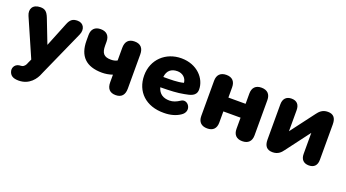

<svg xmlns="http://www.w3.org/2000/svg" viewBox="-53 -1019 3097 1720"><g transform="rotate(20 1495.5 -159.5)"><path d="M57 124C66 165 94 184 149 184C252 184 304 107 323 57L329 43L523 -391C549 -449 521 -501 464 -501C419 -501 395 -485 375 -433L283 -205L195 -432C174 -486 151 -501 111 -501C36 -501 10 -449 35 -391L192 -32L175 5L171 15C159 43 140 52 125 52C70 52 51 93 57 124Z M1010 9C1066 9 1094 -23 1094 -83V-409C1094 -469 1065 -501 1008 -501C951 -501 922 -469 922 -409V-289C905 -279 885 -275 862 -275C795 -275 771 -304 771 -377V-414C771 -470 740 -501 685 -501C630 -501 599 -470 599 -414V-361C599 -213 675 -138 827 -138C858 -138 891 -143 926 -155V-83C926 -23 954 9 1010 9Z M1471 11C1535 11 1585 -5 1623 -30C1708 -83 1636 -187 1575 -143C1545 -123 1513 -110 1480 -110C1420 -110 1379 -136 1363 -194C1458 -195 1524 -198 1585 -210C1639 -220 1697 -229 1697 -294C1697 -397 1605 -503 1454 -503C1305 -503 1191 -397 1191 -246C1191 -91 1299 13 1471 11ZM1357 -290C1363 -351 1400 -382 1459 -382C1508 -382 1545 -350 1549 -304C1494 -289 1424 -290 1357 -290Z M1883 9C1939 9 1968 -22 1968 -78V-184H2132V-78C2132 -22 2162 9 2217 9C2273 9 2304 -22 2304 -78V-414C2304 -470 2273 -501 2217 -501C2162 -501 2132 -470 2132 -414V-316H1968V-414C1968 -470 1938 -501 1883 -501C1827 -501 1796 -470 1796 -414V-78C1796 -22 1827 9 1883 9Z M2506 9C2559 9 2585 -21 2603 -46L2774 -273V-72C2774 -20 2802 9 2852 9C2902 9 2929 -20 2929 -72V-410C2929 -472 2903 -501 2850 -501C2797 -501 2771 -470 2753 -446L2581 -218V-419C2581 -472 2554 -501 2504 -501C2455 -501 2426 -472 2426 -419V-82C2426 -20 2453 9 2506 9Z"/></g></svg>

Font: SN Pro Heavy
Style: Regular
Weight: 800
Designer: Tobias Whetton
Foundry: Supernotes
Version: Version 1.001;Glyphs 3.2 (3249)